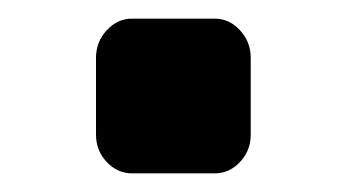

<svg xmlns="http://www.w3.org/2000/svg" viewBox="-20 -375 372 206"><path d="M210.4 -355Q226.1 -355 237.5 -342.5Q249 -330.1 249 -313V-230.5Q249 -213.4 237.5 -201.2Q226.1 -189 210.4 -189H121.6Q106 -189 94.5 -201.2Q83 -213.4 83 -230.5V-313Q83 -330.1 94.5 -342.5Q106 -355 121.6 -355Z"/></svg>

Font: Turpis
Style: Regular
Weight: 400
Designer: GGBotNet
Foundry: f0n7
Version: 1.00